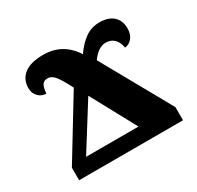

<svg xmlns="http://www.w3.org/2000/svg" viewBox="-124 -692 855 834"><g transform="rotate(-30 303.5 -275.0)"><path d="M48 -63 229 -360Q204 -409 187.5 -430.5Q171 -452 150 -452Q131 -452 123 -439Q115 -426 113 -397Q89 -397 73 -414Q57 -431 57 -456Q57 -500 89 -525Q121 -550 185 -550Q282 -550 336 -466Q363 -505 394.5 -527.5Q426 -550 467 -550Q511 -550 535.5 -528Q560 -506 560 -467Q560 -437 545 -419Q530 -401 509 -399Q504 -429 487.5 -444.5Q471 -460 446 -460Q409 -460 375 -413L569 -66V0H48ZM388 -73 266 -298 125 -73Z"/></g></svg>

Font: Noto Serif ExtraBold
Style: Regular
Weight: 800
Designer: Monotype Design Team
Foundry: Monotype Imaging Inc.
Version: Version 1.001